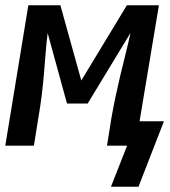

<svg xmlns="http://www.w3.org/2000/svg" viewBox="-22 -550 642 725"><path d="M501 155H397L458 0H382L399 -106Q406 -146 414.5 -186Q423 -226 432.5 -266Q442 -306 452 -345.5Q462 -385 471 -426L309 -159H231L158 -425Q153 -386 150 -346Q147 -306 143.5 -266Q140 -226 135 -186Q130 -146 123 -106L106 0H-2L85 -530H206L285 -246L457 -530H578L505 -92H597Z"/></svg>

Font: Iosevka Curly SmBdExObl
Style: Regular
Weight: 600
Width: 7
Italic angle: -9°
Monospace: yes
Designer: Belleve Invis
Foundry: Belleve Invis
Version: Version 11.1.0; ttfautohint (v1.8.3)